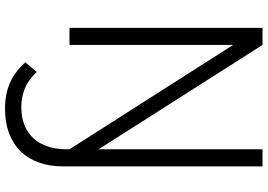

<svg xmlns="http://www.w3.org/2000/svg" viewBox="-167 -623 1040 746"><g transform="rotate(90 353.0 -250.0)"><path d="M88.2 -750V0H154.5V-635.9L560 0V10.9Q560 51.4 549.3 83.9Q538.6 116.4 518 139.3Q497.3 162.3 466.6 174.8Q435.9 187.3 396.4 187.3Q359.1 187.3 324.5 173.6Q290 160 259.5 127.3L221.8 171.8Q240.9 192.3 260.9 207.3Q280.9 222.3 303.2 231.8Q325.5 241.4 350 245.9Q374.5 250.5 402.7 250.5Q455.5 250.5 496.8 235.2Q538.2 220 567 190.9Q595.9 161.8 611.1 120Q626.4 78.2 626.4 25V-750H560V-113.2L154.5 -750Z"/></g></svg>

Font: Spartan MB
Style: Regular
Weight: 212
Designer: Matt Bailey, Mirko Velimirovic
Foundry: Matt Bailey
Version: Version 1.005